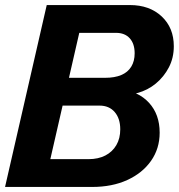

<svg xmlns="http://www.w3.org/2000/svg" viewBox="-28 -740 708 760"><path d="M117 0 142 -110H322Q361 -110 389 -124.5Q417 -139 432.5 -165.5Q448 -192 448 -228Q448 -271 426 -296.5Q404 -322 366 -322H191L216 -432H388Q426 -432 452 -443Q478 -454 491.5 -476Q505 -498 505 -529Q505 -567 485.5 -588.5Q466 -610 431 -610H256L281 -720H486Q564 -720 612 -675Q660 -630 660 -557Q660 -511 640.5 -473.5Q621 -436 589 -409.5Q557 -383 516.5 -372Q476 -361 434 -367L445 -388Q520 -379 562 -333Q604 -287 604 -215Q604 -152 570 -103.5Q536 -55 476 -27.5Q416 0 337 0ZM-8 0 157 -720H311L146 0Z"/></svg>

Font: Instrument Sans
Style: Bold Italic
Weight: 700
Italic angle: -13°
Designer: Rodrigo Fuenzalida
Foundry: fragTYPE
Version: Version 1.000;gftools[0.9.28]